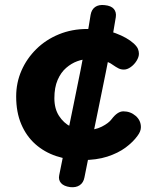

<svg xmlns="http://www.w3.org/2000/svg" viewBox="-20 -783 623 786"><path d="M527.9 -604.7Q541.1 -592.2 544.9 -582.4Q548.7 -572.6 548.7 -563Q548.7 -549.7 539.2 -534.2Q529.7 -518.8 515.3 -508.5Q500.9 -498.2 487.3 -498.2Q474.7 -498.2 464.8 -503.3Q454.9 -508.3 440.8 -518.1Q425.7 -529.8 399.6 -535.4Q373.4 -541 340.7 -541Q319.9 -541 296.1 -532.3Q272.2 -523.6 250.7 -505Q229.2 -486.4 215.9 -455.7Q202.6 -424.9 202.6 -381Q202.6 -337.9 221.5 -308.7Q240.4 -279.4 269.3 -264.7Q298.1 -250 327.3 -250Q368.1 -250 396.7 -264.5Q425.2 -279 437.1 -295.3Q461.1 -327.2 485 -327.2Q513.9 -327.2 535.3 -308.7Q556.8 -290.1 556.8 -262.3Q556.8 -245.1 542.8 -226.8Q525.2 -202.1 494.5 -179.2Q463.8 -156.3 419.4 -141.9Q375.1 -127.6 315.1 -127.6Q259.1 -127.6 210.2 -144Q161.2 -160.4 124.6 -193Q87.9 -225.6 67.1 -274.4Q46.2 -323.3 46.2 -388Q46.2 -444.4 67.9 -494Q89.6 -543.6 128.8 -582.2Q168 -620.8 221.3 -642.6Q274.6 -664.4 336.8 -664.4Q406.3 -664.4 453.6 -646.9Q500.8 -629.3 527.9 -604.7ZM350.9 -722.1Q354.7 -743.9 369.4 -754.3Q384.2 -764.8 408.8 -762Q435.1 -759.4 446.1 -746.3Q457.1 -733.1 454.1 -713.1Q448.1 -673.9 437.6 -615.2Q427.1 -556.4 413 -486.2Q398.9 -416 383.4 -340.8Q367.9 -265.6 352.9 -192.3Q337.9 -119.1 325.7 -56.7Q321.7 -35.1 306.3 -24.8Q291 -14.4 267.2 -17Q241.1 -20.6 229.8 -33.6Q218.4 -46.7 222.4 -65.7Q234.7 -128.1 249.7 -201.3Q264.7 -274.6 280.2 -349.8Q295.7 -425 309.7 -495.2Q323.7 -565.4 334.3 -624.2Q344.9 -682.9 350.9 -722.1Z"/></svg>

Font: Playpen Sans Hebrew
Style: Regular
Weight: 400
Designer: Tom Grace, Laura Meseguer, Veronika Burian, José Scaglione
Foundry: TypeTogether
Version: Version 2.000